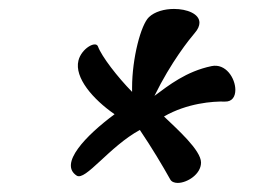

<svg xmlns="http://www.w3.org/2000/svg" viewBox="-20 -780 558 423"><path d="M148.9 -393.1C168 -380.4 220.7 -457 288.1 -493.7C314.5 -454.6 338.4 -414.6 355 -384.8C357.9 -379.4 364.3 -377 371.6 -377C392.1 -377 422.9 -396 422.9 -421.9C422.9 -449.2 369.6 -496.1 341.3 -523.4C392.1 -552.7 449.2 -557.1 475.6 -556.2C491.7 -555.7 498.5 -567.4 498.5 -582C498.5 -607.4 477.5 -641.1 445.8 -634.3C390.1 -622.6 352.1 -592.3 320.3 -568.8C356.9 -643.6 397.5 -693.8 409.2 -707.5C416.5 -715.8 419.4 -723.6 419.4 -730C419.4 -749.5 392.1 -760.3 363.3 -760.3C342.3 -760.3 320.8 -754.4 308.1 -742.2C290.5 -725.6 271 -651.9 271 -586.9V-577.6C238.8 -610.4 204.1 -655.3 195.8 -677.7C190.9 -690.9 159.2 -672.9 152.8 -646.5C143.6 -608.9 184.6 -561.5 232.4 -528.3C168.5 -481 109.4 -418.9 148.9 -393.1Z"/></svg>

Font: Courgette
Style: Regular
Weight: 400
Designer: Karolina Lach
Foundry: Karolina Lach
Version: Version 1.002